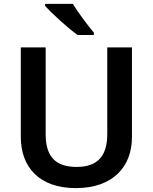

<svg xmlns="http://www.w3.org/2000/svg" viewBox="-20 -1024 787 988"><path d="M355 -1004H212V-994C244 -957 330 -879 379 -844H463V-856C432 -893 382 -959 355 -1004ZM659 -318V-780H532V-334C532 -224 485 -165 374 -165C268 -165 215 -216 215 -333V-780H87V-320C87 -161 185 -56 370 -56C565 -56 659 -170 659 -318Z"/></svg>

Font: Noto Sans Malayalam UI SemiBold
Style: Regular
Weight: 600
Designer: Jelle Bosma - Monotype Design Team
Foundry: Monotype Imaging Inc.
Version: Version 2.104